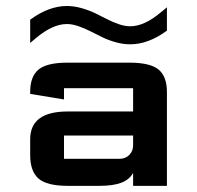

<svg xmlns="http://www.w3.org/2000/svg" viewBox="-20 -604 641 624"><path d="M78.1 -540Q138.7 -584.5 197.3 -584.5Q220.7 -584.5 244.9 -577.6Q269 -570.8 288.8 -561.3Q308.6 -551.8 327.4 -542Q346.2 -532.2 366 -525.4Q385.7 -518.6 403.3 -518.6Q449.2 -518.6 503.4 -564.5L522.5 -580.1V-504.4Q461.9 -460 403.3 -460Q379.9 -460 355.7 -466.8Q331.5 -473.6 311.8 -483.4Q292 -493.2 273.2 -502.7Q254.4 -512.2 234.6 -519Q214.8 -525.9 197.3 -525.9Q151.4 -525.9 97.2 -480.5L78.1 -464.4ZM412.6 -163.6H188V-87.9H368.7Q387.7 -87.9 400.1 -100.3Q412.6 -112.8 412.6 -131.8ZM412.6 -241.7V-317.4H188V-280.8L78.1 -298.8V-305.2Q78.1 -355.5 105.2 -377.9Q132.3 -400.4 200.2 -400.4H400.4Q468.3 -400.4 495.4 -377.9Q522.5 -355.5 522.5 -305.2V0H412.6V-42Q400.4 -20 374 -10Q347.7 0 302.7 0H200.2Q132.8 0 105.5 -23.4Q78.1 -46.9 78.1 -100.1V-151.4Q78.1 -241.7 200.2 -241.7Z"/></svg>

Font: Squarish Sans CT
Style: Regular
Weight: 400
Version: Version 0.9